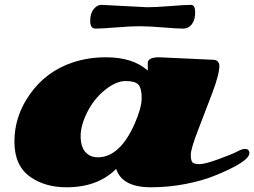

<svg xmlns="http://www.w3.org/2000/svg" viewBox="-20 -755 1051 794"><path d="M384.3 -104.5Q476.1 -104.5 537.6 -245.1Q565.9 -309.6 565.9 -349.6Q565.9 -389.6 552.5 -404.8Q539.1 -419.9 499.8 -419.9Q460.4 -419.9 414.8 -383.5Q369.1 -347.2 341.3 -292Q313.5 -236.8 313.5 -192.6Q313.5 -148.4 333 -126.5Q352.5 -104.5 384.3 -104.5ZM638.2 -518.1 861.8 -507.8Q874.5 -507.8 880.9 -500.2Q887.2 -492.7 887.2 -483.4Q887.2 -447.8 857.7 -369.9Q828.1 -292 798.6 -215.6Q769 -139.2 769 -114.5Q769 -89.8 776.6 -83Q784.2 -76.2 805.7 -76.2Q827.1 -76.2 884 -96.9Q940.9 -117.7 961.2 -128.4Q981.4 -139.2 992.2 -139.2Q1011.2 -139.2 1011.2 -122.1Q1011.2 -85.9 864.7 -27.3Q815.4 -7.3 745.8 6.1Q676.3 19.5 604.5 19.5Q484.9 19.5 460.4 -56.6Q384.3 19.5 255.4 19.5Q167 19.5 106 -22.9Q39.6 -69.3 39.6 -168.9Q39.6 -273.9 101.6 -362.3Q169.4 -460.4 283.2 -497.6Q346.2 -518.1 418.5 -518.1Q529.3 -518.1 590.8 -463.4Q591.3 -466.3 591.3 -472.7L590.8 -493.7Q590.8 -518.1 638.2 -518.1ZM375 -636.7Q353 -636.7 353 -668.2Q353 -699.7 367.4 -717.3Q381.8 -734.9 399.4 -734.9L587.9 -725.1Q624.5 -725.1 685.1 -730Q745.6 -734.9 770 -734.9Q787.1 -734.9 787.1 -703.6Q787.1 -672.4 773.2 -654.5Q759.3 -636.7 736.1 -636.7Q712.9 -636.7 654.3 -641.6Q595.7 -646.5 557.6 -646.5Q519.5 -646.5 460.4 -641.6Q401.4 -636.7 375 -636.7Z"/></svg>

Font: Sonsie One
Style: Regular
Weight: 400
Designer: Riccardo De Franceschi
Foundry: Sorkin Type Co
Version: Version 1.003